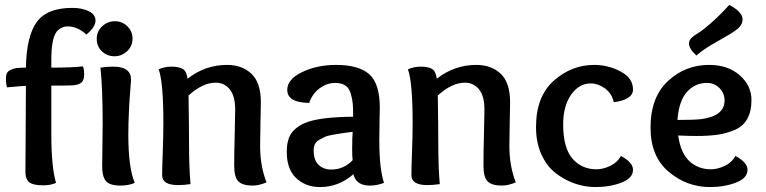

<svg xmlns="http://www.w3.org/2000/svg" viewBox="-20 -748 3103 778"><path d="M188 -508V-474Q272 -474 316 -479Q321 -468 321 -447Q321 -422 309 -412.5Q297 -403 271 -402Q242 -401 188 -401V-203Q188 -71 207 -7Q185 3 156 3Q114 3 98.5 -9.5Q83 -22 83 -51Q83 -105 84 -217.5Q85 -330 85 -400Q71 -400 8 -394Q4 -410 4 -431Q4 -452 15 -460Q26 -468 46 -472Q64 -474 85 -474Q87 -599 128 -657.5Q169 -716 273 -716Q313 -716 340 -702.5Q367 -689 367 -665Q367 -638 330 -608Q294 -641 255 -641Q227 -641 209 -619Q188 -590 188 -508Z M439 -478Q511 -478 511 -425Q511 -419 508 -384.5Q505 -350 502.5 -299Q500 -248 500 -202Q500 -68 526 -7Q501 4 469 4Q425 4 409.5 -14Q394 -32 394 -75Q394 -91 395 -152.5Q396 -214 396 -247Q396 -392 387 -474Q411 -478 439 -478ZM444 -520Q414 -520 393 -540Q372 -560 372 -591Q372 -621 394 -641.5Q416 -662 446 -662Q475 -662 496 -641.5Q517 -621 517 -591Q517 -561 495 -540.5Q473 -520 444 -520Z M740 -429Q811 -485 900 -485Q961 -485 999 -449Q1037 -413 1037 -333Q1037 -322 1035.5 -255Q1034 -188 1034 -157Q1034 -75 1060 -9Q1029 4 1004 4Q963 4 946 -13Q929 -30 929 -77Q929 -129 931 -202.5Q933 -276 933 -304Q933 -359 911 -386Q889 -413 854 -413Q801 -413 744 -361Q746 -227 746 -166Q746 -70 752 -2Q725 2 702 2Q637 2 637 -38Q637 -67 639.5 -132Q642 -197 642 -249Q642 -415 623 -467Q647 -478 675 -478Q704 -478 720 -469Q736 -460 740 -429Z M1407 -143Q1407 -189 1409 -214Q1379 -210 1365.5 -208Q1352 -206 1329 -202Q1306 -198 1295.5 -193Q1285 -188 1273 -181Q1261 -174 1256 -163.5Q1251 -153 1251 -139Q1251 -99 1271 -80Q1291 -61 1322 -61Q1373 -61 1409 -99Q1407 -112 1407 -143ZM1411 -275Q1411 -309 1409.5 -327Q1408 -345 1401.5 -368Q1395 -391 1379.5 -401.5Q1364 -412 1338 -412Q1305 -412 1275.5 -390.5Q1246 -369 1233 -331Q1144 -332 1144 -384Q1144 -427 1204.5 -456Q1265 -485 1342 -485Q1434 -485 1476.5 -447Q1519 -409 1519 -311Q1519 -308 1518 -264Q1517 -220 1517 -178Q1517 -64 1536 -7Q1507 4 1479 4Q1423 4 1412 -42Q1352 10 1277 10Q1219 10 1180.5 -26Q1142 -62 1142 -132Q1142 -188 1166 -215Q1190 -242 1230 -255Q1290 -274 1411 -275Z M1750 -429Q1821 -485 1910 -485Q1971 -485 2009 -449Q2047 -413 2047 -333Q2047 -322 2045.5 -255Q2044 -188 2044 -157Q2044 -75 2070 -9Q2039 4 2014 4Q1973 4 1956 -13Q1939 -30 1939 -77Q1939 -129 1941 -202.5Q1943 -276 1943 -304Q1943 -359 1921 -386Q1899 -413 1864 -413Q1811 -413 1754 -361Q1756 -227 1756 -166Q1756 -70 1762 -2Q1735 2 1712 2Q1647 2 1647 -38Q1647 -67 1649.5 -132Q1652 -197 1652 -249Q1652 -415 1633 -467Q1657 -478 1685 -478Q1714 -478 1730 -469Q1746 -460 1750 -429Z M2397 -62Q2424 -62 2453 -76Q2482 -90 2496 -116Q2545 -90 2545 -60Q2545 -26 2498 -8Q2451 10 2393 10Q2350 10 2308.5 -4.5Q2267 -19 2231 -47Q2195 -75 2173.5 -123Q2152 -171 2152 -233Q2152 -357 2224 -421Q2296 -485 2388 -485Q2444 -485 2494.5 -458.5Q2545 -432 2545 -385Q2545 -364 2524 -351Q2503 -338 2467 -334Q2459 -370 2431 -390Q2403 -410 2374 -410Q2326 -410 2294 -364Q2262 -318 2262 -244Q2262 -149 2299.5 -105.5Q2337 -62 2397 -62Z M2962 -626Q2944 -612 2886.5 -580Q2829 -548 2802 -523Q2772 -550 2772 -572Q2772 -585 2782 -594.5Q2792 -604 2809 -614Q2826 -624 2861 -654.5Q2896 -685 2935 -728Q2989 -700 2989 -669Q2989 -645 2962 -626ZM2801 -197Q2774 -197 2728 -199Q2738 -128 2773.5 -95Q2809 -62 2861 -62Q2888 -62 2917 -76Q2946 -90 2960 -116Q3009 -90 3009 -60Q3009 -26 2962 -8Q2915 10 2857 10Q2763 10 2689.5 -52Q2616 -114 2616 -231Q2616 -354 2686.5 -419.5Q2757 -485 2853 -485Q2930 -485 2977.5 -443Q3025 -401 3025 -343Q3025 -296 3007.5 -265.5Q2990 -235 2956 -221Q2922 -207 2887 -202Q2852 -197 2801 -197ZM2844 -412Q2797 -412 2764 -376Q2731 -340 2725 -262Q2789 -262 2819 -265Q2916 -277 2916 -341Q2916 -370 2895.5 -391Q2875 -412 2844 -412Z"/></svg>

Font: Overlock
Style: Bold
Weight: 700
Designer: Dario Muhafara
Foundry: Dario Manuel Muhafara
Version: Version 1.002